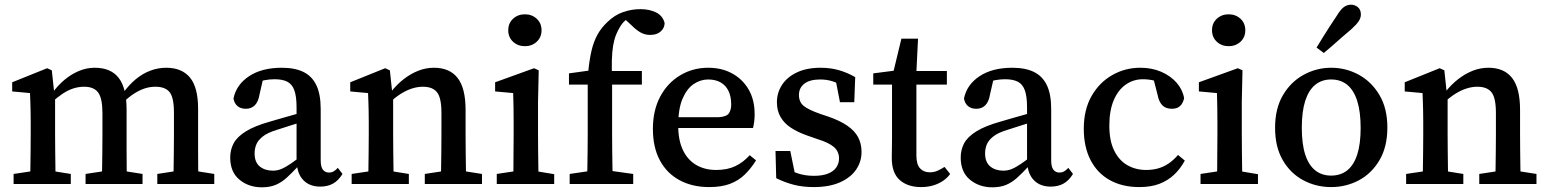

<svg xmlns="http://www.w3.org/2000/svg" viewBox="-20 -785 6601 819"><path d="M38 0V-43L145 -59H182L282 -43V0ZM108 0Q109 -25 109.5 -62.5Q110 -100 110.5 -140Q111 -180 111 -212V-263Q111 -290 110.5 -310.5Q110 -331 109.5 -349Q109 -367 108 -388L32 -395V-434L181 -494L201 -485L213 -373L215 -371V-212Q215 -180 215.5 -140Q216 -100 216.5 -62.5Q217 -25 217 0ZM345 0V-43L450 -59H487L588 -43V0ZM414 0Q415 -25 415.5 -62Q416 -99 416.5 -139Q417 -179 417 -212V-302Q417 -365 399 -390Q381 -415 339 -415Q315 -415 292 -407.5Q269 -400 246 -384.5Q223 -369 198 -346L187 -388H203Q226 -420 254.5 -444Q283 -468 316 -482Q349 -496 384 -496Q453 -496 486.5 -452.5Q520 -409 520 -316V-212Q520 -179 520 -139Q520 -99 520.5 -62Q521 -25 522 0ZM651 0V-43L755 -59H793L894 -43V0ZM719 0Q720 -25 720.5 -62Q721 -99 721.5 -139Q722 -179 722 -212V-304Q722 -369 703.5 -392Q685 -415 643 -415Q620 -415 598 -408Q576 -401 552.5 -386Q529 -371 503 -346L489 -387H504Q530 -423 559 -447Q588 -471 621 -483.5Q654 -496 689 -496Q756 -496 790.5 -454Q825 -412 825 -321V-212Q825 -179 825 -139Q825 -99 825.5 -62Q826 -25 827 0Z M1097 14Q1041 14 1001.5 -18.5Q962 -51 962 -113Q962 -146 976.5 -173.5Q991 -201 1028.5 -224.5Q1066 -248 1134 -267Q1161 -275 1187.5 -282.5Q1214 -290 1240.5 -297.5Q1267 -305 1294 -312V-273Q1260 -263 1226.5 -252Q1193 -241 1161 -231Q1121 -219 1100.5 -202.5Q1080 -186 1073 -168Q1066 -150 1066 -131Q1066 -93 1088 -75Q1110 -57 1144 -57Q1162 -57 1178.5 -63.5Q1195 -70 1217.5 -85Q1240 -100 1274 -127L1285 -75H1251Q1225 -47 1203 -27Q1181 -7 1156 3.5Q1131 14 1097 14ZM1346 11Q1301 11 1274.5 -16Q1248 -43 1246 -91L1245 -95V-327Q1245 -374 1235.5 -400Q1226 -426 1205.5 -436.5Q1185 -447 1151 -447Q1131 -447 1109 -443Q1087 -439 1059 -429L1106 -465L1087 -382Q1082 -351 1067 -336Q1052 -321 1029 -321Q1006 -321 992.5 -333Q979 -345 976 -365Q988 -424 1042.5 -460Q1097 -496 1182 -496Q1238 -496 1274.5 -478Q1311 -460 1329.5 -421.5Q1348 -383 1348 -319V-101Q1348 -73 1357.5 -61Q1367 -49 1383 -49Q1395 -49 1404 -54.5Q1413 -60 1421 -69L1441 -43Q1423 -14 1400 -1.5Q1377 11 1346 11Z M1480 0V-43L1587 -59H1624L1724 -43V0ZM1550 0Q1551 -25 1551.5 -62.5Q1552 -100 1552.5 -140Q1553 -180 1553 -212V-263Q1553 -290 1552.5 -310.5Q1552 -331 1551.5 -349Q1551 -367 1550 -388L1474 -395V-434L1623 -494L1643 -485L1655 -373L1657 -372V-212Q1657 -180 1657.5 -140Q1658 -100 1658.5 -62.5Q1659 -25 1659 0ZM1792 0V-43L1897 -59H1934L2036 -43V0ZM1860 0Q1861 -25 1861.5 -62Q1862 -99 1862.5 -139Q1863 -179 1863 -212V-304Q1863 -367 1844.5 -391Q1826 -415 1784 -415Q1761 -415 1737.5 -407.5Q1714 -400 1690 -385Q1666 -370 1640 -346L1631 -392H1647Q1672 -424 1701.5 -447Q1731 -470 1763.5 -483Q1796 -496 1831 -496Q1898 -496 1932 -452.5Q1966 -409 1966 -316V-212Q1966 -179 1966.5 -139Q1967 -99 1967.5 -62Q1968 -25 1969 0Z M2099 0V-43L2205 -59H2242L2344 -42V0ZM2169 0Q2170 -25 2170 -62.5Q2170 -100 2170.5 -140Q2171 -180 2171 -212V-260Q2171 -300 2170.5 -328.5Q2170 -357 2169 -388L2092 -395V-434L2258 -494L2278 -485L2275 -351V-212Q2275 -180 2275.5 -140Q2276 -100 2276.5 -62.5Q2277 -25 2278 0ZM2219 -588Q2189 -588 2168.5 -607Q2148 -626 2148 -656Q2148 -686 2168.5 -705Q2189 -724 2219 -724Q2249 -724 2269.5 -705Q2290 -686 2290 -656Q2290 -626 2269.5 -607Q2249 -588 2219 -588Z M2410 0V-43L2518 -59H2566L2681 -43V0ZM2484 0Q2485 -35 2485.5 -70.5Q2486 -106 2486.5 -141.5Q2487 -177 2487 -212V-424H2407V-472L2522 -488L2487 -465L2489 -477Q2494 -529 2503 -568Q2512 -607 2528.5 -637Q2545 -667 2572 -692Q2602 -721 2638 -733.5Q2674 -746 2712 -746Q2750 -746 2778.5 -732Q2807 -718 2815 -687Q2815 -666 2798.5 -651Q2782 -636 2753 -636Q2731 -636 2712.5 -646.5Q2694 -657 2674 -677L2634 -714L2639 -719H2685L2690 -716Q2669 -712 2654.5 -703Q2640 -694 2627 -674Q2616 -657 2608 -637Q2600 -617 2595.5 -591Q2591 -565 2590 -528.5Q2589 -492 2591 -442V-212Q2591 -177 2591.5 -141.5Q2592 -106 2592.5 -70.5Q2593 -35 2594 0ZM2541 -424V-482H2718V-424Z M3005 13Q2933 13 2878.5 -16.5Q2824 -46 2794.5 -101.5Q2765 -157 2765 -235Q2765 -314 2796 -372.5Q2827 -431 2881 -463.5Q2935 -496 3001 -496Q3059 -496 3103.5 -471.5Q3148 -447 3173.5 -403Q3199 -359 3199 -298Q3199 -281 3197 -265.5Q3195 -250 3192 -239H2817V-285H3045Q3079 -287 3089 -301.5Q3099 -316 3099 -339Q3099 -374 3087 -398Q3075 -422 3053 -434Q3031 -446 3001 -446Q2968 -446 2939 -426.5Q2910 -407 2891.5 -364Q2873 -321 2873 -249Q2873 -187 2893 -145Q2913 -103 2949.5 -81.5Q2986 -60 3035 -60Q3082 -60 3116 -76Q3150 -92 3178 -123L3205 -101Q3184 -67 3157.5 -41Q3131 -15 3094.5 -1Q3058 13 3005 13Z M3451 13Q3404 13 3365.5 3Q3327 -7 3291 -25L3288 -141H3351L3376 -19H3330V-71Q3356 -54 3386 -44.5Q3416 -35 3452 -35Q3488 -35 3512 -44.5Q3536 -54 3547.5 -71Q3559 -88 3559 -109Q3559 -139 3537 -158Q3515 -177 3466 -192L3423 -207Q3383 -221 3354 -240Q3325 -259 3309.5 -286Q3294 -313 3294 -349Q3294 -389 3315.5 -422.5Q3337 -456 3379 -476Q3421 -496 3480 -496Q3523 -496 3559 -485.5Q3595 -475 3628 -456L3624 -349H3563L3542 -457H3583V-412Q3559 -429 3533.5 -437.5Q3508 -446 3479 -446Q3434 -446 3411 -428Q3388 -410 3388 -380Q3388 -350 3408 -333.5Q3428 -317 3479 -299L3512 -288Q3562 -271 3594 -249Q3626 -227 3640.5 -199.5Q3655 -172 3655 -137Q3655 -95 3631.5 -61Q3608 -27 3562.5 -7Q3517 13 3451 13Z M3838 -424V-482H4019V-424ZM3909 13Q3852 13 3818 -17Q3784 -47 3784 -111Q3784 -131 3784.5 -150.5Q3785 -170 3785 -197V-424H3705V-472L3829 -488L3785 -454L3825 -620H3896L3888 -458L3889 -441V-122Q3889 -84 3904.5 -67Q3920 -50 3946 -50Q3963 -50 3977.5 -56Q3992 -62 4009 -73L4033 -43Q4021 -26 4002.5 -13.5Q3984 -1 3960.5 6Q3937 13 3909 13Z M4213 14Q4157 14 4117.5 -18.5Q4078 -51 4078 -113Q4078 -146 4092.5 -173.5Q4107 -201 4144.5 -224.5Q4182 -248 4250 -267Q4277 -275 4303.5 -282.5Q4330 -290 4356.5 -297.5Q4383 -305 4410 -312V-273Q4376 -263 4342.5 -252Q4309 -241 4277 -231Q4237 -219 4216.5 -202.5Q4196 -186 4189 -168Q4182 -150 4182 -131Q4182 -93 4204 -75Q4226 -57 4260 -57Q4278 -57 4294.5 -63.5Q4311 -70 4333.5 -85Q4356 -100 4390 -127L4401 -75H4367Q4341 -47 4319 -27Q4297 -7 4272 3.5Q4247 14 4213 14ZM4462 11Q4417 11 4390.5 -16Q4364 -43 4362 -91L4361 -95V-327Q4361 -374 4351.5 -400Q4342 -426 4321.5 -436.5Q4301 -447 4267 -447Q4247 -447 4225 -443Q4203 -439 4175 -429L4222 -465L4203 -382Q4198 -351 4183 -336Q4168 -321 4145 -321Q4122 -321 4108.5 -333Q4095 -345 4092 -365Q4104 -424 4158.5 -460Q4213 -496 4298 -496Q4354 -496 4390.5 -478Q4427 -460 4445.5 -421.5Q4464 -383 4464 -319V-101Q4464 -73 4473.5 -61Q4483 -49 4499 -49Q4511 -49 4520 -54.5Q4529 -60 4537 -69L4557 -43Q4539 -14 4516 -1.5Q4493 11 4462 11Z M4840 13Q4767 13 4713.5 -17Q4660 -47 4631.5 -103Q4603 -159 4603 -236Q4603 -317 4636 -375Q4669 -433 4724 -464.5Q4779 -496 4844 -496Q4894 -496 4934 -478.5Q4974 -461 4999.5 -431.5Q5025 -402 5031 -366Q5026 -344 5013.5 -332.5Q5001 -321 4979 -321Q4952 -321 4937.5 -336.5Q4923 -352 4918 -380L4896 -465L4953 -423Q4929 -435 4904.5 -441Q4880 -447 4855 -447Q4815 -447 4782.5 -424.5Q4750 -402 4731 -358Q4712 -314 4712 -249Q4712 -184 4733 -142Q4754 -100 4789.5 -80Q4825 -60 4869 -60Q4896 -60 4919.5 -66.5Q4943 -73 4964 -87Q4985 -101 5005 -124L5034 -100Q5015 -65 4988.5 -40Q4962 -15 4926 -1Q4890 13 4840 13Z M5101 0V-43L5207 -59H5244L5346 -42V0ZM5171 0Q5172 -25 5172 -62.5Q5172 -100 5172.5 -140Q5173 -180 5173 -212V-260Q5173 -300 5172.5 -328.5Q5172 -357 5171 -388L5094 -395V-434L5260 -494L5280 -485L5277 -351V-212Q5277 -180 5277.5 -140Q5278 -100 5278.5 -62.5Q5279 -25 5280 0ZM5221 -588Q5191 -588 5170.5 -607Q5150 -626 5150 -656Q5150 -686 5170.5 -705Q5191 -724 5221 -724Q5251 -724 5271.5 -705Q5292 -686 5292 -656Q5292 -626 5271.5 -607Q5251 -588 5221 -588Z M5658 13Q5594 13 5539.5 -16Q5485 -45 5452 -101.5Q5419 -158 5419 -240Q5419 -322 5452.5 -379Q5486 -436 5541 -466Q5596 -496 5658 -496Q5721 -496 5775.5 -466.5Q5830 -437 5864 -380Q5898 -323 5898 -241Q5898 -159 5864.5 -102Q5831 -45 5776.5 -16Q5722 13 5658 13ZM5658 -36Q5699 -36 5727 -58.5Q5755 -81 5769.5 -126Q5784 -171 5784 -239Q5784 -308 5769.5 -354Q5755 -400 5727 -423Q5699 -446 5658 -446Q5618 -446 5590 -423Q5562 -400 5547.5 -354.5Q5533 -309 5533 -240Q5533 -171 5547.5 -126Q5562 -81 5590 -58.5Q5618 -36 5658 -36ZM5596 -582Q5609 -604 5622.5 -625.5Q5636 -647 5651 -670.5Q5666 -694 5683 -719Q5698 -744 5712 -754.5Q5726 -765 5743 -765Q5759 -765 5772 -754.5Q5785 -744 5785 -723Q5785 -709 5776 -695Q5767 -681 5745 -661Q5723 -643 5703.5 -625.5Q5684 -608 5665 -591.5Q5646 -575 5627 -559Z M5978 0V-43L6085 -59H6122L6222 -43V0ZM6048 0Q6049 -25 6049.5 -62.5Q6050 -100 6050.5 -140Q6051 -180 6051 -212V-263Q6051 -290 6050.5 -310.5Q6050 -331 6049.5 -349Q6049 -367 6048 -388L5972 -395V-434L6121 -494L6141 -485L6153 -373L6155 -372V-212Q6155 -180 6155.5 -140Q6156 -100 6156.5 -62.5Q6157 -25 6157 0ZM6290 0V-43L6395 -59H6432L6534 -43V0ZM6358 0Q6359 -25 6359.5 -62Q6360 -99 6360.5 -139Q6361 -179 6361 -212V-304Q6361 -367 6342.5 -391Q6324 -415 6282 -415Q6259 -415 6235.5 -407.5Q6212 -400 6188 -385Q6164 -370 6138 -346L6129 -392H6145Q6170 -424 6199.5 -447Q6229 -470 6261.5 -483Q6294 -496 6329 -496Q6396 -496 6430 -452.5Q6464 -409 6464 -316V-212Q6464 -179 6464.5 -139Q6465 -99 6465.5 -62Q6466 -25 6467 0Z"/></svg>

Font: Source Serif 4 18pt Medium
Style: Regular
Weight: 500
Designer: Frank Grießhammer
Foundry: Adobe Systems Incorporated
Version: Version 4.004;hotconv 1.0.116;makeotfexe 2.5.65601